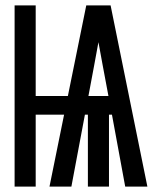

<svg xmlns="http://www.w3.org/2000/svg" viewBox="-20 -690 590 710"><path d="M34 0V-670H112V-335H231L299 -670H389L525 0H443L394 -266H383V0H305V-266H294L244 0H163L217 -266H112V0ZM307 -335H381L360 -447Q356 -469 352 -490.5Q348 -512 344 -534Q340 -512 336 -490.5Q332 -469 328 -447Z"/></svg>

Font: Lode Dark
Style: Bold
Weight: 700
Monospace: yes
Designer: Belleve Invis
Foundry: Belleve Invis
Version: Version 29.2.0; ttfautohint (v1.8.3)